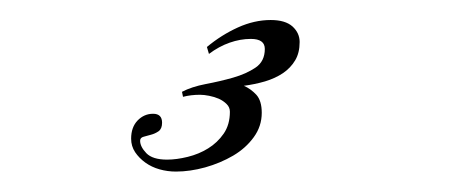

<svg xmlns="http://www.w3.org/2000/svg" viewBox="-20 -461 440 188"><path d="M205.1 -351.6Q205.1 -356 201.9 -359.1Q198.7 -362.3 194.3 -364.3Q189.9 -366.2 184.8 -367.2Q179.7 -368.2 175.8 -368.2Q171.4 -368.2 167.2 -367.7Q163.1 -367.2 159.2 -366.2L158.2 -371.1Q167.5 -376 181.4 -378.7Q195.3 -381.3 208.3 -385Q221.2 -388.7 230.2 -394.8Q239.3 -400.9 239.3 -413.1Q239.3 -422.9 225.6 -422.9Q215.3 -422.9 204.8 -419.2Q194.3 -415.5 184.6 -408.2L182.6 -415Q196.8 -426.8 212.9 -434.1Q229 -441.4 245.1 -441.4Q259.3 -441.4 266.4 -435.1Q273.4 -428.7 273.4 -419.9Q273.4 -409.2 269 -401.9Q264.6 -394.5 257.1 -389.4Q249.5 -384.3 239.5 -381.3Q229.5 -378.4 218.8 -377Q225.6 -374 231 -368.2Q236.3 -362.3 236.3 -350.6Q236.3 -337.4 228.5 -326.7Q220.7 -315.9 208.3 -308.6Q195.8 -301.3 180.9 -297.1Q166 -293 152.3 -293Q144 -293 136.2 -295.2Q128.4 -297.4 122.3 -301.8Q116.2 -306.2 112.3 -312Q108.4 -317.9 108.4 -325.2Q108.4 -336.4 114.7 -343Q121.1 -349.6 129.9 -349.6Q138.7 -349.6 138.7 -340.8Q138.7 -335 135.3 -332.5Q131.8 -330.1 127.9 -329.1Q124 -328.1 120.6 -327.1Q117.2 -326.2 117.2 -323.2Q117.2 -317.4 123.3 -311Q129.4 -304.7 143.6 -304.7Q152.8 -304.7 163.8 -307.4Q174.8 -310.1 183.8 -315.7Q192.9 -321.3 199 -330.1Q205.1 -338.9 205.1 -351.6Z"/></svg>

Font: Meie Script
Style: Regular
Weight: 400
Version: Version 1.001